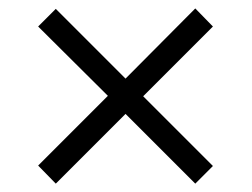

<svg xmlns="http://www.w3.org/2000/svg" viewBox="-20 -587 599 457"><path d="M486.8 -191.9 444.8 -149.9 278.8 -315.9 112.8 -149.9 70.8 -192.9 236.8 -358.9 70.8 -523.9 112.8 -565.9 278.8 -399.9 444.8 -566.9 486.8 -523.9 320.8 -357.9Z"/></svg>

Font: Noto Serif Bengali
Style: Regular
Weight: 400
Designer: Indian Type Foundry
Foundry: Monotype Imaging Inc.
Version: Version 1.01 uh